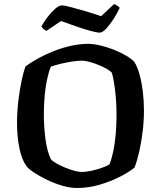

<svg xmlns="http://www.w3.org/2000/svg" viewBox="-20 -939 804 959"><path d="M364 0Q330 0 291 -11.5Q252 -23 215.5 -40.5Q179 -58 151.5 -76Q124 -94 113 -108Q89 -140 77 -198Q65 -256 65 -324Q65 -380 71.5 -434.5Q78 -489 87.5 -534.5Q97 -580 108 -608Q134 -627 170 -647Q206 -667 249 -684Q292 -701 336 -710.5Q380 -720 421 -720Q447 -720 481 -712Q515 -704 549 -690.5Q583 -677 610 -661Q637 -645 651 -630Q667 -604 677.5 -565Q688 -526 693.5 -480.5Q699 -435 699 -389Q699 -335 692.5 -281.5Q686 -228 675.5 -182Q665 -136 652 -102Q627 -81 580.5 -57Q534 -33 478 -16.5Q422 0 364 0ZM387 -80Q409 -80 436.5 -86Q464 -92 489.5 -101Q515 -110 527 -118Q538 -146 546 -184.5Q554 -223 558 -269Q562 -315 562 -363Q562 -427 555.5 -483Q549 -539 539 -575Q533 -583 515.5 -593.5Q498 -604 475 -613.5Q452 -623 429 -629.5Q406 -636 390 -636Q369 -636 339.5 -631.5Q310 -627 281.5 -620Q253 -613 234 -606Q223 -579 215 -541.5Q207 -504 203 -459.5Q199 -415 199 -368Q199 -306 207 -245Q215 -184 234 -144Q242 -134 261.5 -123Q281 -112 305 -102Q329 -92 351.5 -86Q374 -80 387 -80ZM478 -776Q464 -776 431 -785Q398 -794 358.5 -808Q319 -822 285 -834L212 -785Q206 -787 198.5 -793Q191 -799 187 -808Q200 -831 218.5 -855Q237 -879 256 -895.5Q275 -912 288 -912Q302 -912 336 -903Q370 -894 410.5 -882Q451 -870 485 -858L550 -919Q559 -915 566 -910.5Q573 -906 578 -900Q566 -873 547.5 -844.5Q529 -816 510.5 -796Q492 -776 478 -776Z"/></svg>

Font: Texturina Medium 12pt SemiBold
Style: Regular
Weight: 600
Version: Version 1.002